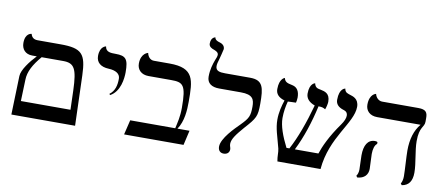

<svg xmlns="http://www.w3.org/2000/svg" viewBox="-68 -1009 2966 1285"><g transform="rotate(10 1415.5 -366.5)"><path d="M184 -413H330C406 -413 426 -379 431 -231L435 -100H98L103 -246C104 -300 132 -352 184 -413ZM51 0H484L473 -341C468 -485 440 -520 294 -520H138C112 -520 97 -532 91 -555C91 -555 47 -555 47 -486C47 -445 72 -413 120 -413H151C110 -370 60 -305 59 -263Z M679 -243C745 -278 755 -369 755 -411C755 -502 737 -521 667 -521C636 -521 601 -521 596 -559C596 -559 554 -554 554 -487C554 -443 585 -417 639 -415C688 -413 718 -394 718 -361C718 -315 708 -276 673 -250Z M1035 -520H928C901 -520 886 -542 881 -565C881 -565 832 -556 832 -484C832 -443 861 -413 910 -413H1064C1145 -413 1167 -399 1167 -243C1167 -181 1156 -142 1147 -100H841L817 0H1221L1244 -100H1162C1201 -156 1205 -234 1205 -289C1205 -438 1203 -520 1035 -520Z M1347 -558C1347 -570 1351 -588 1356 -602C1359 -611 1375 -675 1375 -678C1375 -704 1354 -714 1336 -719C1328 -721 1308 -728 1306 -746C1306 -745 1276 -743 1276 -698C1276 -676 1298 -667 1310 -663C1323 -658 1342 -651 1342 -633C1342 -624 1336 -607 1331 -597C1319 -565 1307 -527 1307 -479C1307 -434 1340 -413 1390 -413H1538C1620 -413 1631 -381 1631 -332C1631 -268 1622 -251 1573 -201C1539 -167 1457 -87 1457 -30C1457 -3 1473 11 1495 11C1517 11 1534 -1 1534 -25C1534 -36 1527 -46 1527 -61C1527 -95 1557 -132 1600 -182C1671 -261 1679 -274 1679 -361C1679 -470 1670 -520 1582 -520H1412C1375 -520 1347 -525 1347 -558Z M2321 -452C2321 -509 2277 -518 2262 -523C2246 -529 2226 -531 2222 -559C2222 -559 2181 -556 2181 -476C2181 -448 2198 -429 2230 -418C2239 -415 2263 -411 2263 -382C2263 -365 2254 -343 2237 -319C2169 -224 2136 -149 2120 -100H1960C2006 -192 2041 -299 2066 -411C2088 -411 2099 -408 2113 -399C2118 -410 2125 -439 2125 -452C2125 -512 2086 -517 2061 -523C2045 -527 2024 -526 2017 -559C2017 -559 1979 -554 1979 -483C1979 -451 1999 -427 2040 -412C2006 -289 1967 -182 1923 -100H1903C1866 -173 1842 -239 1842 -292C1842 -334 1849 -373 1858 -407C1875 -407 1886 -409 1913 -409C1915 -415 1918 -433 1918 -444C1918 -487 1902 -513 1869 -520C1827 -528 1818 -535 1811 -559C1811 -559 1774 -550 1774 -477C1774 -444 1794 -422 1835 -410C1822 -371 1810 -325 1810 -276C1810 -216 1829 -168 1850 -86C1856 -61 1852 -33 1859 0H2152C2171 -221 2321 -341 2321 -452Z M2472 -159C2472 -191 2480 -221 2496 -231V-244C2491 -247 2485 -248 2479 -248C2430 -248 2406 -206 2406 -138C2406 -119 2409 -59 2409 -41C2409 -25 2404 -7 2396 2L2403 13C2452 10 2476 -19 2476 -58C2476 -77 2472 -140 2472 -159ZM2753 -296C2753 -396 2789 -394 2789 -434V-458C2789 -496 2779 -516 2726 -516H2480C2455 -516 2436 -537 2431 -560C2431 -560 2386 -553 2386 -479C2386 -438 2415 -408 2465 -408H2760C2722 -363 2703 -301 2703 -223C2703 -181 2710 -91 2710 -49C2710 -29 2706 -12 2698 2L2706 12C2752 5 2775 -27 2775 -85C2775 -151 2753 -230 2753 -296Z"/></g></svg>

Font: Libertinus Serif
Style: Regular
Weight: 400
Designer: Philipp H. Poll
Foundry: Khaled Hosny
Version: Version 6.2